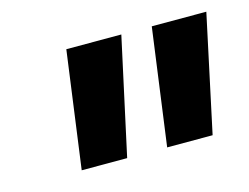

<svg xmlns="http://www.w3.org/2000/svg" viewBox="-50 -786 530 408"><g transform="rotate(-15 214.5 -581.5)"><path d="M121 -710H242L186 -453H86ZM309 -710H429L374 -453H274Z"/></g></svg>

Font: Sarabun SemiBold
Style: Italic
Weight: 600
Italic angle: -10°
Designer: Suppakit Chalermlarp | Katatrad Co.,Ltd.
Foundry: Cadson Demak Co.,Ltd.
Version: Version 1.000; ttfautohint (v1.6)